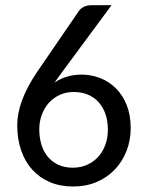

<svg xmlns="http://www.w3.org/2000/svg" viewBox="-20 -695 547 723"><path d="M213.4 -422.9Q206.1 -412.6 199 -403.1Q191.9 -393.6 185.5 -384.3Q206.5 -398.4 231.9 -406.2Q257.3 -414.1 286.6 -414.1Q323.7 -414.1 357.4 -400.9Q391.1 -387.7 416.7 -362.1Q442.4 -336.4 457.3 -298.8Q472.2 -261.2 472.2 -212.9Q472.2 -166.5 456.3 -126.2Q440.4 -85.9 411.9 -56.2Q383.3 -26.4 343.5 -9.5Q303.7 7.3 255.4 7.3Q207 7.3 168.2 -9Q129.4 -25.4 102.1 -55.4Q74.7 -85.4 59.8 -128.2Q44.9 -170.9 44.9 -223.6Q44.9 -268.1 63.2 -317.9Q81.5 -367.7 120.6 -425.3L277.8 -654.8Q284.2 -663.6 296.1 -669.4Q308.1 -675.3 323.7 -675.3H399.9ZM127.9 -208.5Q127.9 -176.3 136.2 -149.7Q144.5 -123 160.6 -104Q176.8 -85 200.2 -74.2Q223.6 -63.5 253.9 -63.5Q283.7 -63.5 308.1 -74.5Q332.5 -85.4 349.9 -104.5Q367.2 -123.5 376.7 -149.7Q386.2 -175.8 386.2 -206.5Q386.2 -239.7 377 -266.1Q367.7 -292.5 350.8 -310.8Q334 -329.1 310.3 -338.9Q286.6 -348.6 257.8 -348.6Q228 -348.6 203.9 -337.2Q179.7 -325.7 162.8 -306.4Q146 -287.1 137 -261.7Q127.9 -236.3 127.9 -208.5Z"/></svg>

Font: Carlito
Style: Regular
Weight: 400
Designer: Lukasz Dziedzic
Foundry: tyPoland Lukasz Dziedzic
Version: Version 1.103; Beta1; all basic design good, some composites